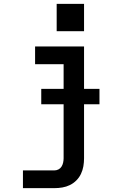

<svg xmlns="http://www.w3.org/2000/svg" viewBox="-20 -761 640 996"><path d="M99 215V123H262Q273 123 283 118Q293 113 299 103.5Q305 94 307.5 82.5Q310 71 310 60V-428H162V-520H416V60Q416 81 412.5 101.5Q409 122 400 141Q391 160 376 175Q361 190 342.5 199Q324 208 303.5 211.5Q283 215 262 215ZM274 -599V-741H416V-599ZM194 -220V-300H496V-220Z"/></svg>

Font: Iosevka SS04 Semibold Extended
Style: Regular
Weight: 600
Width: 7
Monospace: yes
Designer: Belleve Invis
Foundry: Belleve Invis
Version: Version 19.0.0; ttfautohint (v1.8.4)